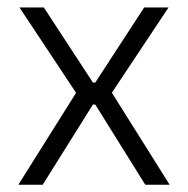

<svg xmlns="http://www.w3.org/2000/svg" viewBox="-20 -508 517 528"><path d="M30.5 0 195 -262V-244L33.5 -487.5H100.5L235.5 -281H242L376.5 -487.5H443.5L282 -244.5V-262L446.5 0H379.5L242 -220.5H235.5L97.5 0Z"/></svg>

Font: Anek Latin Light
Style: Regular
Weight: 300
Designer: Yesha Goshar
Foundry: Ek Type
Version: Version 1.003